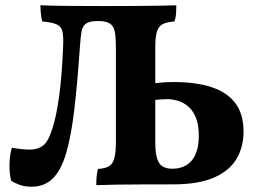

<svg xmlns="http://www.w3.org/2000/svg" viewBox="-20 -699 985 728"><path d="M99.5 9Q73.5 9 53.5 1.5Q33.4 -6 22.3 -14Q15.2 -40.8 16 -76.5Q16.7 -112.2 24.9 -138.9Q40.8 -135.9 60.1 -133.8Q79.5 -131.8 94.2 -131.8Q122.8 -131.8 143 -146.8Q163.1 -161.8 178.6 -211.9Q192.7 -253.1 203.7 -330.2Q214.6 -407.3 219.1 -517.8Q221.1 -557 217.3 -577.1Q213.6 -597.2 196.7 -605.7Q179.9 -614.2 140.4 -617.7Q136.9 -629.4 135.1 -646.1Q133.3 -662.9 133.3 -679Q167.9 -677.5 229.1 -676.7Q290.3 -676 378.7 -676Q451.1 -676 502.7 -676.5Q554.3 -677 590 -677.5Q625.7 -678 648.6 -679Q648.6 -662.3 647.6 -647.2Q646.6 -632 641.5 -617.7Q614 -615.7 598.1 -608.1Q582.2 -600.6 575.5 -580.7Q568.8 -560.8 568.8 -521.6V-158.9Q568.8 -118.7 576.1 -96.9Q583.4 -75.1 597.8 -67.2Q612.3 -59.2 632.9 -59.2Q681.2 -59.2 707.5 -91Q733.8 -122.8 733.8 -185.2Q733.8 -224.3 723.5 -250.9Q713.1 -277.6 695.9 -293.3Q678.6 -309 657.2 -316Q635.9 -323 614.4 -323Q605.5 -323 589.6 -322Q573.8 -321 557.9 -318.5V-382.4Q576.7 -384.9 595.8 -386.4Q614.9 -387.9 639 -387.9Q722.7 -387.9 781.4 -368.8Q840.2 -349.7 871.8 -308.5Q903.4 -267.4 903.4 -200.4Q903.4 -140.3 875.8 -95.1Q848.2 -49.9 789.6 -25Q731 0 637.2 0Q565.4 0 515.2 0.3Q465 0.5 425.2 1Q385.4 1.5 345 3Q345 -15.2 346.5 -31.2Q348 -47.1 351.6 -58.3Q378.6 -60.3 393 -68.5Q407.5 -76.8 413.5 -98.9Q419.5 -120.9 419.5 -163.6V-518.7Q419.5 -555.3 415.5 -577.4Q411.6 -599.5 397.2 -609.4Q382.8 -619.3 351.9 -619.3Q319.6 -619.3 305.9 -609.5Q292.3 -599.6 288.8 -578Q285.4 -556.4 282.8 -518.7Q273.4 -382.3 261.7 -282.9Q250 -183.5 231 -118.7Q212.1 -53.9 180.2 -22.4Q148.4 9 99.5 9Z"/></svg>

Font: Vollkorn
Style: Regular
Weight: 400
Designer: Friedrich Althausen
Foundry: Friedrich Althausen
Version: Version 5.001